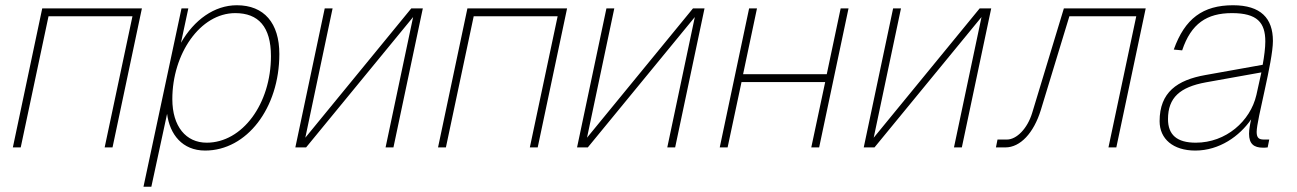

<svg xmlns="http://www.w3.org/2000/svg" viewBox="-20 -562 4945 732"><path d="M29 0H59L165 -500H485L379 0H409L521 -530H141Z M527 150H557L617 -128C627 -50 675 12 762 12C921 12 1045 -150 1045 -356C1045 -474 987 -542 883 -542C797 -542 720 -486 670 -399L698 -530H672ZM768 -18C689 -18 637 -80 637 -184C637 -357 743 -512 877 -512C965 -512 1013 -460 1013 -348C1013 -166 904 -18 768 -18Z M1106 0H1147L1555 -497L1450 0H1480L1592 -530H1548L1144 -37L1248 -530H1218Z M1650 0H1680L1786 -500H2106L2000 0H2030L2142 -530H1762Z M2180 0H2221L2629 -497L2524 0H2554L2666 -530H2622L2218 -37L2322 -530H2292Z M2724 0H2754L2807 -249H3126L3073 0H3103L3215 -530H3185L3132 -279H2813L2866 -530H2836Z M3273 0H3314L3722 -497L3617 0H3647L3759 -530H3715L3311 -37L3415 -530H3385Z M3777 0H3813C3870 0 3921 -55 3948 -142L4057 -500H4312L4206 0H4236L4348 -530H4036L3915 -131C3897 -72 3856 -30 3819 -30H3783Z M4742 -52C4742 -13 4761 1 4795 1C4800 1 4806 1 4813 0L4819 -30H4799C4781 -30 4771 -35 4771 -59C4771 -106 4833 -326 4833 -406C4833 -492 4787 -542 4681 -542C4566 -542 4497 -491 4455 -373L4487 -370C4521 -472 4581 -512 4677 -512C4773 -512 4804 -476 4804 -404C4804 -380 4800 -348 4794 -315L4576 -276C4468 -257 4401 -210 4401 -100C4401 -32 4453 12 4537 12C4629 12 4706 -43 4750 -107C4746 -90 4742 -68 4742 -52ZM4433 -108C4433 -190 4479 -230 4577 -248L4789 -286C4782 -254 4775 -223 4770 -200C4747 -100 4654 -18 4539 -18C4467 -18 4433 -48 4433 -108Z"/></svg>

Font: Geist Thin
Style: Italic
Weight: 100
Italic angle: -12°
Designer: Basement.studio, Andrés Briganti, Mateo Zaragoza
Foundry: Basement.studio, Vercel, Andrés Briganti, Guido Ferreyra, Mateo Zaragoza
Version: Version 1.500